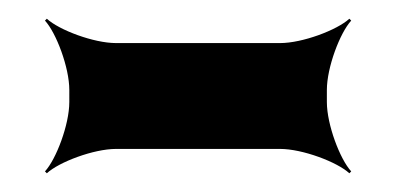

<svg xmlns="http://www.w3.org/2000/svg" viewBox="-20 -407 427 205"><path d="M329 -298V-311C329 -335 343 -372 355 -385L353 -387C340 -375 303 -361 279 -361H104C80 -361 43 -375 30 -387L28 -385C40 -372 54 -335 54 -311V-298C54 -274 40 -237 28 -224L30 -222C43 -234 80 -248 104 -248H279C303 -248 340 -234 353 -222L355 -224C343 -237 329 -274 329 -298Z"/></svg>

Font: Asimov
Style: Edge
Weight: 500
Designer: Google
Version: Version 2.000980: 2014